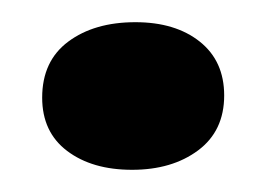

<svg xmlns="http://www.w3.org/2000/svg" viewBox="-20 -341 248 173"><path d="M182 -255Q182 -223 158.5 -205.5Q135 -188 99 -188Q63 -188 40.5 -205Q18 -222 18 -253Q18 -286 41.5 -303.5Q65 -321 102 -321Q138 -321 160 -303.5Q182 -286 182 -255Z"/></svg>

Font: Sansita Medium Italic
Style: Regular
Weight: 500
Italic angle: -11°
Designer: Pablo Cosgaya
Foundry: Omnibus-Type
Version: Version 1.006